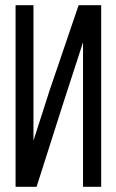

<svg xmlns="http://www.w3.org/2000/svg" viewBox="-20 -720 449 740"><path d="M300 -557V0H370V-700H283L171 -371L109 -178V-700H40V0H121L224 -323Z"/></svg>

Font: VL Bebas Neue Regular
Style: Regular
Weight: 400
Designer: Ryoichi Tsunekawa
Foundry: Ryoichi Tsunekawa
Version: Version 001.003